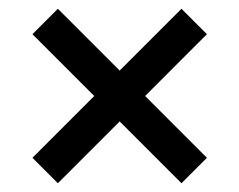

<svg xmlns="http://www.w3.org/2000/svg" viewBox="-20 -599 546 438"><path d="M112 -181 54 -239 195 -380 54 -521 112 -579 253 -438 394 -579 452 -521 311 -380 452 -239 394 -181 253 -322Z"/></svg>

Font: Encode Sans SC Condensed Thin Medium
Style: Regular
Weight: 500
Version: Version 3.002